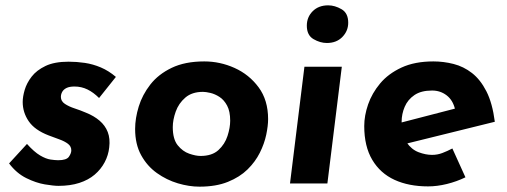

<svg xmlns="http://www.w3.org/2000/svg" viewBox="-20 -687 1900 719"><path d="M199 9Q181 9 148 3.5Q115 -2 78.5 -20Q42 -38 14 -75L81 -148Q108 -118 130 -105Q152 -92 169.5 -89.5Q187 -87 198 -87Q229 -87 238 -100Q247 -113 247 -124Q247 -139 234.5 -148.5Q222 -158 202.5 -165Q183 -172 162 -180Q110 -200 87.5 -233Q65 -266 65 -305Q65 -325 72.5 -350.5Q80 -376 98.5 -400Q117 -424 150.5 -440Q184 -456 237 -456Q267 -456 297.5 -451.5Q328 -447 357.5 -434.5Q387 -422 414 -399L351 -320Q330 -341 307.5 -352Q285 -363 259 -363Q240 -363 229 -357.5Q218 -352 213 -343Q208 -334 208 -324Q208 -308 223 -298Q238 -288 259.5 -281Q281 -274 302 -265Q332 -253 353 -235Q374 -217 383.5 -192.5Q393 -168 389 -135Q386 -106 372 -79.5Q358 -53 334.5 -33Q311 -13 277 -2Q243 9 199 9Z M727 12Q688 12 646 -0.5Q604 -13 567.5 -39Q531 -65 508.5 -106Q486 -147 486 -204Q486 -244 499.5 -288Q513 -332 543 -370.5Q573 -409 623 -433Q673 -457 745 -457Q804 -457 858.5 -432.5Q913 -408 948.5 -360Q984 -312 984 -241Q984 -216 977 -182.5Q970 -149 953 -115Q936 -81 907 -52.5Q878 -24 833.5 -6Q789 12 727 12ZM731 -103Q774 -103 798 -125Q822 -147 832 -178Q842 -209 842 -235Q842 -270 830.5 -291.5Q819 -313 802 -324Q785 -335 768 -339Q751 -343 740 -343Q699 -343 674 -321.5Q649 -300 638 -269Q627 -238 627 -211Q627 -166 645.5 -143Q664 -120 688.5 -111.5Q713 -103 731 -103Z M1120 -437H1260L1206 0H1066ZM1129 -591Q1129 -623 1151 -645Q1173 -667 1209 -667Q1234 -667 1259 -652.5Q1284 -638 1284 -602Q1284 -571 1262 -548.5Q1240 -526 1204 -526Q1179 -526 1154 -540.5Q1129 -555 1129 -591Z M1598 -107Q1618 -107 1636.5 -114Q1655 -121 1674 -131L1723 -23Q1690 -7 1653.5 2Q1617 11 1583 11Q1511 11 1457.5 -13.5Q1404 -38 1374 -88.5Q1344 -139 1344 -215Q1344 -254 1358.5 -296Q1373 -338 1403.5 -374.5Q1434 -411 1483.5 -434Q1533 -457 1603 -457Q1641 -457 1678.5 -447.5Q1716 -438 1747.5 -413.5Q1779 -389 1801.5 -345Q1824 -301 1833 -231L1481 -144L1459 -222L1733 -293L1684 -278Q1676 -312 1652.5 -330Q1629 -348 1598 -348Q1557 -348 1532 -331Q1507 -314 1495.5 -287Q1484 -260 1484 -231Q1484 -181 1502.5 -154Q1521 -127 1547.5 -117Q1574 -107 1598 -107Z"/></svg>

Font: Josefin Sans Thin
Style: Bold Italic
Weight: 700
Italic angle: -7°
Version: Version 2.000